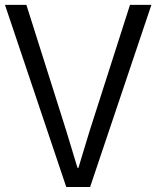

<svg xmlns="http://www.w3.org/2000/svg" viewBox="-22 -751 628 771"><path d="M-2 -731.4H84L243.2 -228.5Q251 -203.1 265.6 -154.8Q280.3 -106.4 289.1 -77.1H293Q301.8 -107.4 316.4 -154.8Q331.1 -202.1 338.9 -228.5L500 -731.4H585.9L339.8 0H244.1Z"/></svg>

Font: Gothic A1
Style: Regular
Weight: 400
Designer: HanYang I&C Co.,Ltd.
Foundry: HanYang I&C Co.,Ltd.
Version: Version 2.50